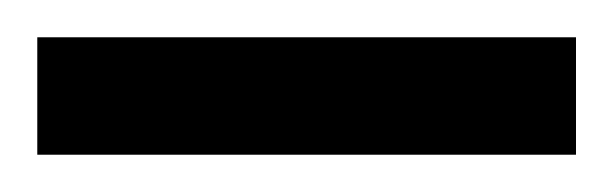

<svg xmlns="http://www.w3.org/2000/svg" viewBox="-20 -720 329 103"><path d="M289 -700V-637H0V-700Z"/></svg>

Font: Pathway Extreme 8pt Thin Light
Style: Regular
Weight: 300
Version: Version 1.001;gftools[0.9.26]